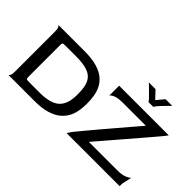

<svg xmlns="http://www.w3.org/2000/svg" viewBox="-101 -1214 1630 1630"><g transform="rotate(45 713.5 -399.0)"><path d="M60 0Q67 0 74 -14Q81 -28 81 -60V-540Q81 -572 74 -585.5Q67 -599 60 -600H374Q463 -600 522.5 -583Q582 -566 618.5 -536Q655 -506 674 -467.5Q693 -429 699.5 -386Q706 -343 706 -299Q706 -259 699.5 -216.5Q693 -174 673.5 -135.5Q654 -97 617.5 -66.5Q581 -36 521.5 -18Q462 0 374 0ZM233 -81H356Q484 -81 539 -131Q594 -181 594 -292V-310Q594 -388 572 -433.5Q550 -479 498 -498.5Q446 -518 356 -518H233Q204 -518 198.5 -514.5Q193 -511 193 -490V-111Q193 -89 198.5 -85Q204 -81 233 -81ZM761 0Q763 -5 772.5 -20Q782 -35 801 -58Q823 -85 857 -126Q891 -167 933 -216.5Q975 -266 1020 -319Q1065 -372 1109 -423.5Q1153 -475 1190 -518V-520H921Q856 -520 825.5 -506.5Q795 -493 791 -480V-600H1387Q1383 -594 1371.5 -579Q1360 -564 1343 -544Q1305 -499 1254.5 -440Q1204 -381 1149 -317Q1094 -253 1042 -192.5Q990 -132 949 -84V-81H1287Q1343 -81 1375.5 -94.5Q1408 -108 1417 -121L1397 -31V0ZM950 -798H1030L1094 -730L1151 -798H1231Q1214 -781 1194.5 -761Q1175 -741 1159 -724Q1143 -707 1137 -699Q1124 -682 1124 -678H1064Q1064 -680 1061 -685Q1058 -690 1050 -699Q1039 -711 1021 -728.5Q1003 -746 984 -765Q965 -784 950 -798Z"/></g></svg>

Font: Red Rose
Style: Regular
Weight: 400
Designer: Jaikishan Patel
Version: Version 2.000; ttfautohint (v1.8.3)